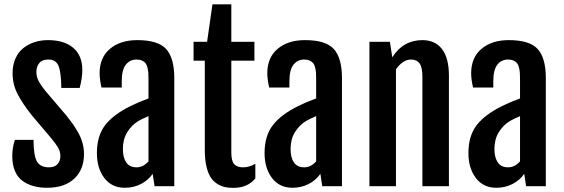

<svg xmlns="http://www.w3.org/2000/svg" viewBox="-20 -867 2626 894"><path d="M37.1 -140.6Q37.1 -179.2 49.3 -215.8H136.2Q136.2 -143.1 151.9 -115.5Q167.5 -87.9 208 -87.9Q234.4 -87.9 247.8 -102.8Q261.2 -117.7 261.2 -139.6Q261.2 -159.7 251.5 -177.5Q241.7 -195.3 219.2 -222.7L128.9 -329.1Q85 -384.3 61.8 -429.2Q38.6 -474.1 38.6 -526.9Q38.6 -564.9 52 -594.7Q65.4 -624.5 88.4 -642.8Q111.3 -661.1 140.6 -670.7Q169.9 -680.2 203.6 -680.2Q278.3 -680.2 320.8 -644.5Q363.3 -608.9 363.3 -540.5Q363.3 -505.4 351.1 -457.5H265.6Q264.6 -529.3 252.7 -559.6Q240.7 -589.8 205.6 -589.8Q175.8 -589.8 162.6 -573Q149.4 -556.2 149.4 -531.7Q149.4 -510.3 159.4 -490.7Q169.4 -471.2 190.4 -444.8L289.1 -329.1Q306.2 -307.1 314.9 -295.4Q323.7 -283.7 339.6 -257.3Q355.5 -231 363.3 -204.3Q371.1 -177.7 371.1 -149.9Q371.1 -77.6 325.9 -35.2Q280.8 7.3 199.7 7.3Q164.6 7.3 136 -0.5Q107.4 -8.3 84.7 -24.9Q62 -41.5 49.6 -70.8Q37.1 -100.1 37.1 -140.6Z M561 7.3Q500.5 7.3 465.8 -38.1Q431.2 -83.5 431.2 -154.3Q431.2 -233.9 469.2 -283.7Q507.3 -333.5 588.4 -373.5Q623.5 -391.1 671.4 -408.7V-497.6Q671.4 -515.6 670.7 -527.3Q669.9 -539.1 666.7 -552.2Q663.6 -565.4 657.7 -572.8Q651.9 -580.1 641.1 -585Q630.4 -589.8 615.2 -589.8Q585.4 -589.8 566.2 -566.2Q546.9 -542.5 546.9 -488.8V-459.5H452.6Q443.8 -497.6 443.8 -525.9Q443.8 -599.1 491.9 -639.6Q540 -680.2 619.1 -680.2Q716.3 -680.2 753.9 -638.4Q791.5 -596.7 791.5 -503.4V0H699.7L690.9 -57.6Q670.4 -27.8 636.5 -10.3Q602.5 7.3 561 7.3ZM615.7 -87.9Q647 -87.9 671.4 -115.7V-326.2Q637.2 -312 623 -302.7Q592.8 -284.2 572.5 -251.5Q552.2 -218.8 552.2 -173.3Q552.2 -133.3 567.9 -110.6Q583.5 -87.9 615.7 -87.9Z M933.6 -167.5V-584.5H881.3V-672.4H944.3L969.2 -846.7H1057.1V-672.4H1164.6V-584.5H1057.1V-156.7Q1057.1 -116.2 1071 -102.1Q1085 -87.9 1110.4 -87.9Q1142.1 -87.9 1168.9 -104.5V-36.1Q1132.8 7.8 1066.4 7.8Q1043.9 7.8 1025.9 3.7Q1007.8 -0.5 990 -12Q972.2 -23.4 960.2 -42.5Q948.2 -61.5 940.9 -93.3Q933.6 -125 933.6 -167.5Z M1341.8 7.3Q1281.2 7.3 1246.6 -38.1Q1211.9 -83.5 1211.9 -154.3Q1211.9 -233.9 1250 -283.7Q1288.1 -333.5 1369.1 -373.5Q1404.3 -391.1 1452.1 -408.7V-497.6Q1452.1 -515.6 1451.4 -527.3Q1450.7 -539.1 1447.5 -552.2Q1444.3 -565.4 1438.5 -572.8Q1432.6 -580.1 1421.9 -585Q1411.1 -589.8 1396 -589.8Q1366.2 -589.8 1346.9 -566.2Q1327.6 -542.5 1327.6 -488.8V-459.5H1233.4Q1224.6 -497.6 1224.6 -525.9Q1224.6 -599.1 1272.7 -639.6Q1320.8 -680.2 1399.9 -680.2Q1497.1 -680.2 1534.7 -638.4Q1572.3 -596.7 1572.3 -503.4V0H1480.5L1471.7 -57.6Q1451.2 -27.8 1417.2 -10.3Q1383.3 7.3 1341.8 7.3ZM1396.5 -87.9Q1427.7 -87.9 1452.1 -115.7V-326.2Q1418 -312 1403.8 -302.7Q1373.5 -284.2 1353.3 -251.5Q1333 -218.8 1333 -173.3Q1333 -133.3 1348.6 -110.6Q1364.3 -87.9 1396.5 -87.9Z M1700.2 0V-672.4H1795.4L1806.6 -600.6V-600.1Q1856.9 -680.2 1947.3 -680.2Q2006.3 -680.2 2038.3 -638.2Q2070.3 -596.2 2070.3 -515.1V0H1946.8V-510.7Q1946.8 -553.7 1933.6 -571.8Q1920.4 -589.8 1893.1 -589.8Q1874.5 -589.8 1856.2 -577.6Q1837.9 -565.4 1823.7 -543.9V0Z M2291 7.3Q2230.5 7.3 2195.8 -38.1Q2161.1 -83.5 2161.1 -154.3Q2161.1 -233.9 2199.2 -283.7Q2237.3 -333.5 2318.4 -373.5Q2353.5 -391.1 2401.4 -408.7V-497.6Q2401.4 -515.6 2400.6 -527.3Q2399.9 -539.1 2396.7 -552.2Q2393.6 -565.4 2387.7 -572.8Q2381.8 -580.1 2371.1 -585Q2360.4 -589.8 2345.2 -589.8Q2315.4 -589.8 2296.1 -566.2Q2276.9 -542.5 2276.9 -488.8V-459.5H2182.6Q2173.8 -497.6 2173.8 -525.9Q2173.8 -599.1 2221.9 -639.6Q2270 -680.2 2349.1 -680.2Q2446.3 -680.2 2483.9 -638.4Q2521.5 -596.7 2521.5 -503.4V0H2429.7L2420.9 -57.6Q2400.4 -27.8 2366.5 -10.3Q2332.5 7.3 2291 7.3ZM2345.7 -87.9Q2377 -87.9 2401.4 -115.7V-326.2Q2367.2 -312 2353 -302.7Q2322.8 -284.2 2302.5 -251.5Q2282.2 -218.8 2282.2 -173.3Q2282.2 -133.3 2297.9 -110.6Q2313.5 -87.9 2345.7 -87.9Z"/></svg>

Font: FjallaOne
Style: Regular
Weight: 400
Designer: Irina Smirnova
Foundry: Irina Smirnova
Version: Version 1.001